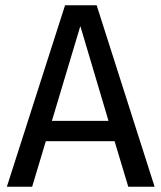

<svg xmlns="http://www.w3.org/2000/svg" viewBox="-20 -709 613 729"><path d="M415 -173H154L102 0H6L227 -689H347L567 0H467ZM392 -250 285 -610 177 -250Z"/></svg>

Font: FiraGO
Style: Regular
Weight: 400
Designer: bBox Type
Foundry: bBox Type GmbH
Version: Version 1.001;April 20, 2020;FontCreator 12.0.0.2555 64-bit